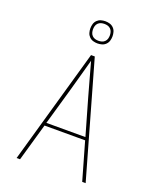

<svg xmlns="http://www.w3.org/2000/svg" viewBox="-171 -1055 942 1155"><g transform="rotate(20 300.0 -478.0)"><path d="M79 0 288 -735H312L521 0H499L430 -241H170L101 0ZM425 -260 359 -490Q344 -543 329.5 -596Q315 -649 300 -703Q285 -649 270.5 -596Q256 -543 241 -490L175 -260ZM300 -814Q286 -814 272 -818Q258 -822 247.5 -832.5Q237 -843 233 -857Q229 -871 229 -885Q229 -899 233 -913Q237 -927 247.5 -937.5Q258 -948 272 -952Q286 -956 300 -956Q314 -956 328 -952Q342 -948 352.5 -937.5Q363 -927 367 -913Q371 -899 371 -885Q371 -871 367 -857Q363 -843 352.5 -832.5Q342 -822 328 -818Q314 -814 300 -814ZM300 -831Q311 -831 321.5 -834Q332 -837 340 -845Q348 -853 351 -863.5Q354 -874 354 -885Q354 -896 351 -906.5Q348 -917 340 -925Q332 -933 321.5 -936Q311 -939 300 -939Q289 -939 278.5 -936Q268 -933 260 -925Q252 -917 249 -906.5Q246 -896 246 -885Q246 -874 249 -863.5Q252 -853 260 -845Q268 -837 278.5 -834Q289 -831 300 -831Z"/></g></svg>

Font: Iosevka Aile Thin
Style: Regular
Weight: 100
Designer: Belleve Invis
Foundry: Belleve Invis
Version: Version 31.1.0; ttfautohint (v1.8.4)